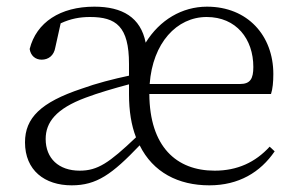

<svg xmlns="http://www.w3.org/2000/svg" viewBox="-20 -542 888 576"><path d="M608 14C696 14 761 -25 804 -88L789 -102C746 -55 692 -30 624 -30C509 -30 429 -102 428 -260H793C798 -275 800 -296 800 -320C800 -435 723 -522 601 -522C526 -522 459 -482 417 -414C402 -490 347 -522 263 -522C161 -522 89 -475 69 -395C72 -375 86 -363 105 -363C125 -363 142 -375 146 -400L162 -472C192 -486 220 -491 250 -491C328 -491 367 -463 367 -350V-315C320 -305 269 -292 225 -276C102 -235 55 -188 55 -115C55 -31 114 14 195 14C270 14 316 -19 399 -106C439 -25 515 14 608 14ZM429 -290C438 -413 510 -491 600 -491C689 -491 740 -425 740 -341C740 -306 731 -290 700 -290ZM388 -130C307 -53 273 -30 219 -30C156 -30 117 -67 117 -125C117 -175 148 -216 237 -249C274 -263 322 -277 367 -289V-259C367 -209 374 -166 388 -130Z"/></svg>

Font: Noto Serif CJK HK ExtraLight
Style: Regular
Weight: 200
Designer: Ryoko NISHIZUKA 西塚涼子 (kana & ideographs); Frank Grießhammer (Latin, Greek & Cyrillic); Wenlong ZHANG 张文龙 (bopomofo); San
Foundry: Adobe
Version: Version 2.001;hotconv 1.1.0;makeotfexe 2.6.0